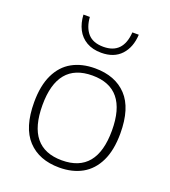

<svg xmlns="http://www.w3.org/2000/svg" viewBox="-145 -900 898 1014"><g transform="rotate(20 304.5 -392.5)"><path d="M62.5 -270.5Q62.5 -364 92.5 -426.2Q122.5 -488.5 176.8 -518.5Q231 -548.5 304.5 -548.5Q418.5 -548.5 482.8 -480.2Q547 -412 547 -270.5Q547 -176.5 516.8 -114Q486.5 -51.5 432.2 -21.2Q378 9 304.5 9Q191 9 126.8 -59.8Q62.5 -128.5 62.5 -270.5ZM500 -269.5Q500 -508 304.5 -508Q109 -508 109 -271Q109 -31.5 304.5 -31.5Q500 -31.5 500 -269.5ZM149 -794H185Q189 -736 218 -703Q247 -670 305.5 -670Q415.5 -670 424 -794H460Q456.5 -722.5 416.8 -679.5Q377 -636.5 305.5 -636.5Q257 -636.5 222.5 -656.5Q188 -676.5 169.8 -712Q151.5 -747.5 149 -794Z"/></g></svg>

Font: Encode Sans Expanded ExtraLight
Style: Regular
Weight: 275
Width: 7
Designer: Multiple Designers
Foundry: Impallari Type
Version: Version 2.000